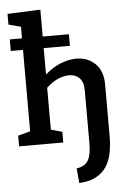

<svg xmlns="http://www.w3.org/2000/svg" viewBox="-65 -822 731 1109"><g transform="rotate(-5 300.5 -267.5)"><path d="M349 241 341 156Q389 149 408 117.5Q427 86 427 20V-289Q427 -338 404 -361Q381 -384 344 -384Q314 -384 280 -369.5Q246 -355 212 -323V-80L277 -62V0H21V-62L92 -81V-553H21V-620H92V-687L21 -706V-768L212 -776V-620H364V-553H212V-400Q257 -439 304 -457.5Q351 -476 394 -476Q459 -476 503 -434Q547 -392 547 -312V-14Q547 120 495 179Q443 238 349 241Z"/></g></svg>

Font: Bitter SemiBold
Style: Regular
Weight: 600
Designer: Sol Matas, and Bitter project Authors
Foundry: Sol Matas
Version: Version 2.001